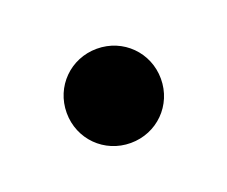

<svg xmlns="http://www.w3.org/2000/svg" viewBox="-40 -453 267 226"><g transform="rotate(-20 93.5 -340.0)"><path d="M153 -340C153 -373 127 -399 94 -399C61 -399 35 -373 35 -340C35 -307 61 -281 94 -281C127 -281 153 -307 153 -340Z"/></g></svg>

Font: Veleka
Style: Bold Italic
Weight: 700
Italic angle: -12°
Designer: Stefan Peev, Context Ltd, 2016; SIL International, 1997-2014.
Foundry: Stefan Peev, Context Ltd, 2016
Version: Version 5.000